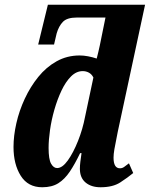

<svg xmlns="http://www.w3.org/2000/svg" viewBox="-20 -780 632 810"><path d="M158 10Q98 10 67.5 -38.5Q37 -87 37 -160Q37 -207 49 -260Q61 -313 84.5 -363.5Q108 -414 141.5 -455.5Q175 -497 219 -521.5Q263 -546 316 -546Q333 -546 351.5 -542.5Q370 -539 388 -533Q392 -548 395 -561.5Q398 -575 401 -588L425 -706H304Q263 -706 245.5 -688Q228 -670 219 -639L208 -592H141L182 -760H592L477 -225Q475 -212 470.5 -191.5Q466 -171 462.5 -150Q459 -129 459 -115Q459 -70 486 -70Q496 -70 504 -76Q512 -82 524 -91L542 -50Q519 -31 487.5 -10.5Q456 10 404 10Q365 10 341 -10Q317 -30 317 -68Q317 -82 319 -98Q321 -114 324 -134H318Q296 -88 274.5 -56Q253 -24 226 -7Q199 10 158 10ZM221 -71Q243 -71 266 -103Q289 -135 309 -185Q329 -235 339 -288L374 -453Q367 -467 355 -473.5Q343 -480 329 -480Q302 -480 279.5 -457.5Q257 -435 239.5 -398Q222 -361 209.5 -317.5Q197 -274 191 -231.5Q185 -189 185 -156Q185 -108 195.5 -89.5Q206 -71 221 -71Z"/></svg>

Font: Noto Serif ExtraCondensed ExtraBold
Style: Italic
Weight: 800
Width: 2
Italic angle: -12°
Designer: Monotype Design Team
Foundry: Monotype Imaging Inc.
Version: Version 2.013